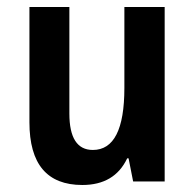

<svg xmlns="http://www.w3.org/2000/svg" viewBox="-20 -518 556 548"><path d="M450 -498H335V-267Q335 -90 245 -90Q178 -90 178 -194V-498H64V-169Q64 10 215 10Q307 10 343 -66H347L360 0H450Z"/></svg>

Font: Noto Sans Armenian Condensed Semi
Style: Regular
Weight: 600
Width: 3
Designer: Monotype Design Team
Foundry: Monotype Imaging Inc.
Version: Version 1.901